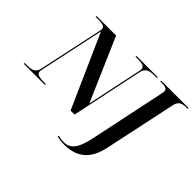

<svg xmlns="http://www.w3.org/2000/svg" viewBox="-208 -1041 1608 1608"><g transform="rotate(45 596.0 -237.0)"><path d="M-24 0H227L229 -10H219C158 -10 117 -17 117 -47C117 -54 118 -65 121 -77L243 -649L532 0H579L714 -639C727 -699 772 -704 821 -704H849L851 -714H599L597 -704H618C673 -704 707 -697 707 -665C707 -659 705 -647 703 -638L601 -153L357 -714H126L124 -704H150C200 -704 235 -699 235 -668C235 -661 232 -648 230 -636L110 -75C98 -17 54 -10 4 -10H-22ZM695 240C837 240 934 172 969 5L1106 -639C1118 -696 1156 -704 1201 -704H1214L1216 -714H892L889 -704H902C944 -704 974 -699 974 -668C974 -662 972 -650 970 -643L830 24C798 184 749 228 677 228C657 228 629 224 612 219L609 229C634 236 657 240 695 240Z"/></g></svg>

Font: Noto Serif Display SemiBold
Style: Italic
Weight: 600
Italic angle: -12°
Designer: Monotype Design Team
Foundry: Monotype Imaging Inc.
Version: Version 2.009